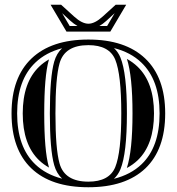

<svg xmlns="http://www.w3.org/2000/svg" viewBox="-20 -789 755 820"><path d="M263.9 -654.1 196 -768.8H241L296.6 -718.3Q330.3 -687.7 357.7 -687.7Q384.8 -687.7 418.5 -718.3L474.1 -768.8H519L451.2 -654.1ZM245.4 -732.7 277.6 -678H310.8Q295.9 -686.5 280.5 -700.4ZM469.7 -732.7 434.6 -700.4Q419.2 -686.5 404.5 -678H437.5ZM211.4 -84Q192.9 -149.2 192.9 -304.7Q192.9 -460.2 211.4 -525.4Q221.4 -560.8 245.1 -583Q176.3 -564.9 131.3 -522Q53.2 -447.8 53.2 -304.7Q53.2 -161.1 130.6 -87.2Q175.8 -43.9 245.4 -25.9Q221.4 -48.3 211.4 -84ZM466.8 -583.7Q484.6 -566.9 494.4 -543.2Q522 -476.1 522 -304.7Q522 -133.3 494.4 -66.2Q484.6 -42.2 466.6 -25.4Q538.3 -43.2 584.5 -87.4Q661.6 -160.9 661.6 -304.7Q661.6 -447.8 583.5 -522Q537.6 -565.9 466.8 -583.7ZM188.2 -77.6 189.7 -73.2Q166 -86.4 147 -104.5Q77.1 -171.4 77.1 -304.7Q77.1 -437.5 147.7 -504.6Q166.3 -522.5 189.5 -535.4L188.2 -531.7Q168.9 -463.4 168.9 -304.7Q168.9 -146 188.2 -77.6ZM521.7 -71.5Q545.9 -145 545.9 -304.7Q545.9 -463.9 522 -537.4Q547.1 -523.7 567.1 -504.6Q637.7 -437.5 637.7 -304.7Q637.7 -171.1 568.1 -104.7Q547.6 -85.2 521.7 -71.5ZM357.4 10.7Q198.2 10.7 113.8 -70.1Q29.3 -150.9 29.3 -304.7Q29.3 -458 114.7 -539.3Q199.5 -620.1 357.4 -620.1Q515.1 -620.1 600.1 -539.3Q685.5 -458 685.5 -304.7Q685.5 -150.9 601.1 -70.1Q516.1 10.7 357.4 10.7ZM357.4 -13.2Q446.5 -13.2 472.2 -75.2Q498 -138.4 498 -304.7Q498 -471.4 472.2 -534.2Q446.5 -596.2 357.4 -596.2Q256.3 -596.2 234.4 -518.8Q216.8 -456.8 216.8 -304.7Q216.8 -152.6 234.4 -90.6Q256.3 -13.2 357.4 -13.2Z"/></svg>

Font: itsadzokeS01
Style: Regular
Weight: 600
Width: 6
Version: Version 0.46